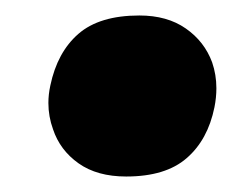

<svg xmlns="http://www.w3.org/2000/svg" viewBox="-20 -425 320 248"><path d="M143 -197Q105.5 -197 81.5 -214Q57.5 -231 48.5 -258Q42.5 -274.5 42.5 -292Q42.5 -303 45 -314.5Q54 -357.5 81.2 -381.2Q108.5 -405 160 -405Q196 -405 220 -388.2Q244 -371.5 254 -344.5Q259.5 -328.5 259.5 -311Q259.5 -299 257 -286.5Q248.5 -244.5 221.2 -220.8Q194 -197 143 -197Z"/></svg>

Font: Heraclito ExtraBold
Style: Italic
Weight: 800
Italic angle: -12°
Designer: Kostas Bartsokas (font) & Cristiano Sobral (main changes)
Foundry: Kostas Bartsokas (font) & Cristiano Sobral (main changes)
Version: Version 1.00;July 8, 2020;FontCreator 13.0.0.2655 64-bit